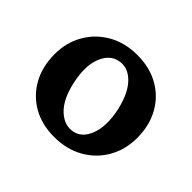

<svg xmlns="http://www.w3.org/2000/svg" viewBox="-107 -845 694 694"><g transform="rotate(45 239.5 -498.0)"><path d="M241 -709Q304.5 -709 352 -682Q399.5 -655 426 -607Q452.5 -559 452.5 -497Q452.5 -436.5 425.2 -389Q398 -341.5 349.5 -314Q301 -286.5 237 -286.5Q174.5 -286.5 127.2 -313.5Q80 -340.5 53.5 -388.5Q27 -436.5 27 -500Q27 -559 54 -606.2Q81 -653.5 129.2 -681.2Q177.5 -709 241 -709ZM273.5 -349.5Q311.5 -357.5 328.2 -403.8Q345 -450 330.5 -518.5Q315 -589 281.2 -622Q247.5 -655 208 -646Q169.5 -638 151.8 -592.8Q134 -547.5 149 -477Q164 -406.5 198.8 -373.8Q233.5 -341 273.5 -349.5Z"/></g></svg>

Font: Fraunces 144pt S100 SemiBold
Style: Regular
Weight: 600
Version: Version 1.000; ttfautohint (v1.8.3)